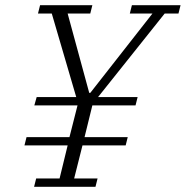

<svg xmlns="http://www.w3.org/2000/svg" viewBox="-20 -718 714 738"><path d="M119 -32H209L240 -159H74L82 -191H247L278 -313H112L121 -345H273L179 -666H126L134 -698H335L327 -666H240L323 -361H327L566 -666H479L487 -698H674L666 -666H613L357 -345H509L501 -313H335L305 -191H471L463 -159H297L265 -32H355L347 0H111Z"/></svg>

Font: IBM Plex Serif Light
Style: Italic
Weight: 300
Italic angle: -14°
Designer: Mike Abbink, Paul van der Laan, Pieter van Rosmalen
Foundry: Bold Monday
Version: Version 3.001